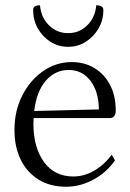

<svg xmlns="http://www.w3.org/2000/svg" viewBox="-20 -698 496 730"><path d="M231 12Q171 12 127 -15Q83 -42 59 -90.5Q35 -139 35 -204Q35 -277 65 -335.5Q95 -394 144.5 -428Q194 -462 253 -462Q302 -462 340 -438.5Q378 -415 399 -374Q420 -333 420 -279Q420 -261 413 -255Q406 -249 399 -249H108Q107 -239 107 -228Q107 -138 147 -82.5Q187 -27 259 -27Q300 -27 338 -49Q376 -71 405 -110L417 -88Q385 -42 335 -15Q285 12 231 12ZM241 -432Q190 -432 154.5 -391.5Q119 -351 110 -276L356 -282Q355 -351 323.5 -391.5Q292 -432 241 -432ZM239 -520Q202 -520 172 -539Q142 -558 124 -589.5Q106 -621 106 -660Q106 -678 132 -678Q136 -632 166 -602Q196 -572 239 -572Q282 -572 312 -602Q342 -632 346 -678Q373 -678 373 -660Q373 -621 354.5 -589.5Q336 -558 306 -539Q276 -520 239 -520Z"/></svg>

Font: Petrona Light
Style: Regular
Weight: 300
Designer: Ringo R. Seeber
Foundry: Ringo R. Seeber
Version: Version 2.001; ttfautohint (v1.8.3)